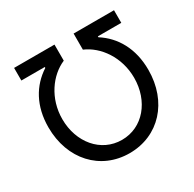

<svg xmlns="http://www.w3.org/2000/svg" viewBox="-160 -897 1086 1075"><g transform="rotate(-30 382.5 -359.5)"><path d="M59.6 -342.8C59.6 -135.7 194.3 9.8 382.3 9.8C570.8 9.8 705.6 -135.7 705.6 -342.8C705.6 -480.5 646.5 -581.5 554.2 -640.1V-646H705.6V-727.5H444.3V-623.5C537.1 -584 614.3 -477.5 614.3 -343.8C614.3 -193.8 518.1 -76.2 382.3 -76.2C246.6 -76.2 149.9 -193.8 149.9 -343.8C149.9 -477.5 228 -584 320.8 -623.5V-727.5H59.6V-646H210.9V-640.1C118.2 -580.1 59.6 -480.5 59.6 -342.8Z"/></g></svg>

Font: Raveo
Style: Regular
Weight: 400
Designer: Jakub Foglar, Rasmus Andersson (Inter)
Foundry: Jakubfoglar.com
Version: Version 1.100;Glyphs 3.2.3 (3260)